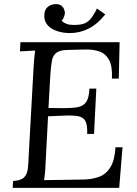

<svg xmlns="http://www.w3.org/2000/svg" viewBox="-20 -903 659 923"><path d="M555 -700 551 -525H518Q521 -584 504.5 -614.5Q488 -645 458 -655.5Q428 -666 390 -665L304 -663Q267 -662 250.5 -649Q234 -636 229.5 -610.5Q225 -585 222 -544L213 -384L285 -383Q327 -383 354 -388Q381 -393 394.5 -413Q408 -433 410 -477H443L432 -259H399Q401 -303 390 -322Q379 -341 353 -345Q327 -349 284 -347L211 -344L199 -115Q198 -88 196 -69Q194 -50 192 -37L383 -40Q427 -41 460 -54.5Q493 -68 512.5 -102Q532 -136 535 -195H569L553 0H41L43 -33Q81 -35 96 -50.5Q111 -66 114 -93.5Q117 -121 118 -156L142 -588Q143 -608 145 -626.5Q147 -645 149 -660Q131 -659 112.5 -658Q94 -657 76 -656L78 -700ZM316 -744Q284 -744 254.5 -753.5Q225 -763 208 -783Q191 -803 193 -833Q195 -859 211 -871Q227 -883 246 -883Q264 -884 274 -876.5Q284 -869 288 -858.5Q292 -848 292 -839Q291 -832 287.5 -821.5Q284 -811 276 -803Q287 -793 300.5 -788Q314 -783 336 -783Q353 -783 368.5 -785.5Q384 -788 397 -796Q411 -805 423.5 -822.5Q436 -840 446 -862L486 -834Q450 -788 407 -766Q364 -744 316 -744Z"/></svg>

Font: Lora Italic
Style: Italic
Weight: 400
Italic angle: -3°
Designer: Olga Karpushina, Alexei Vanyashin (Cyrillic)
Foundry: Cyreal
Version: Version 2.210; ttfautohint (v1.8.1.43-b0c9)